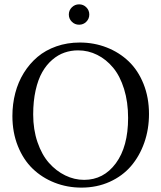

<svg xmlns="http://www.w3.org/2000/svg" viewBox="-20 -854 742 884"><path d="M666 -329.1Q666 -258.8 644.3 -197Q622.6 -135.3 583.3 -89.4Q543.9 -43.5 484.9 -16.8Q425.8 9.8 355 9.8Q289.6 9.8 231.7 -12.9Q173.8 -35.6 130.6 -77.1Q87.4 -118.7 62.3 -181.4Q37.1 -244.1 37.1 -319.8Q37.1 -375 50.3 -425.5Q63.5 -476.1 89.8 -518.6Q116.2 -561 152.8 -592Q189.5 -623 239.5 -640.6Q289.6 -658.2 347.2 -658.2Q413.1 -658.2 471.2 -635.5Q529.3 -612.8 572.5 -571.5Q615.7 -530.3 640.9 -467.5Q666 -404.8 666 -329.1ZM339.8 -622.1Q306.6 -622.1 276.9 -611.8Q247.1 -601.6 220.5 -578.6Q193.8 -555.7 174.6 -522Q155.3 -488.3 144 -438.2Q132.8 -388.2 132.8 -327.1Q132.8 -257.3 152.6 -199.5Q172.4 -141.6 205.3 -104.2Q238.3 -66.9 280.3 -46.4Q322.3 -25.9 367.2 -25.9Q457 -25.9 513.4 -102.3Q569.8 -178.7 569.8 -311Q569.8 -384.3 551.3 -444.1Q532.7 -503.9 501 -542.2Q469.2 -580.6 427.7 -601.3Q386.2 -622.1 339.8 -622.1ZM310.8 -753.9Q296.9 -767.6 296.9 -787.1Q296.9 -806.6 310.8 -820.3Q324.7 -834 344.2 -834Q363.8 -834 377.4 -820.3Q391.1 -806.6 391.1 -787.1Q391.1 -767.6 377.4 -753.9Q363.8 -740.2 344.2 -740.2Q324.7 -740.2 310.8 -753.9Z"/></svg>

Font: Common Serif
Style: Regular
Weight: 400
Designer: Philipp H. Poll, Khaled Hosny
Foundry: Stefan Peev, Context Ltd.
Version: Version 1.026